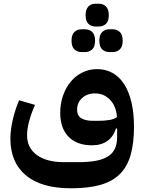

<svg xmlns="http://www.w3.org/2000/svg" viewBox="-20 -783 781 1036"><path d="M363 233Q203 233 119.5 163Q36 93 36 -35Q36 -80 48.5 -135Q61 -190 83 -242L169 -217Q150 -175 138 -131.5Q126 -88 126 -54Q126 15 179 53.5Q232 92 326 92H400Q458 92 498 84.5Q538 77 563.5 60.5Q589 44 600.5 18Q612 -8 612 -45V-90H606Q576 1 476 1Q395 1 350 -45Q305 -91 305 -174Q305 -224 320 -267Q335 -310 361.5 -342Q388 -374 424.5 -392Q461 -410 504 -410Q551 -410 588 -389Q625 -368 650.5 -328Q676 -288 689.5 -230Q703 -172 703 -99Q703 -9 684.5 54.5Q666 118 625.5 157.5Q585 197 520.5 215Q456 233 363 233ZM504 -131Q545 -131 570.5 -135.5Q596 -140 611 -151Q607 -210 574 -244.5Q541 -279 493 -279Q450 -279 423 -254Q396 -229 396 -191Q396 -159 418.5 -145Q441 -131 483 -131ZM570 -502Q547 -502 531.5 -516.5Q516 -531 516 -563Q516 -596 531.5 -610.5Q547 -625 570 -625H588Q611 -625 626.5 -610.5Q642 -596 642 -563Q642 -531 626.5 -516.5Q611 -502 588 -502ZM421 -502Q397 -502 381.5 -516.5Q366 -531 366 -563Q366 -596 381.5 -610.5Q397 -625 421 -625H438Q462 -625 477.5 -610.5Q493 -596 493 -563Q493 -531 477.5 -516.5Q462 -502 438 -502ZM496 -640Q472 -640 457 -654.5Q442 -669 442 -701Q442 -733 457 -748Q472 -763 496 -763H513Q537 -763 552 -748Q567 -733 567 -701Q567 -669 552 -654.5Q537 -640 513 -640Z"/></svg>

Font: IBM Plex Arabic SemiBold
Style: Regular
Weight: 600
Designer: Mike Abbink, Paul van der Laan, Pieter van Rosmalen, Wael Morcos, Khajak Apelian
Foundry: Bold Monday
Version: Version 1.0